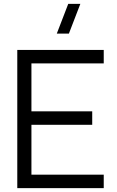

<svg xmlns="http://www.w3.org/2000/svg" viewBox="-20 -980 610 1000"><path d="M338.8 -805H275.8L335.5 -960H398.5ZM70 0V-720H520.3V-649.7H143.7V-400.3H460.3V-330H143.7V-70.3H520.3V0Z"/></svg>

Font: Vela Sans GX ExtLt
Style: Regular
Weight: 200
Designer: Principal design: Mikhail Sharanda - project Manrope.
Design modification: Ravid Balaliev
Foundry: Mikhail Sharanda
Version: Version 1.001